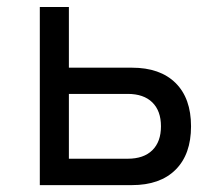

<svg xmlns="http://www.w3.org/2000/svg" viewBox="-20 -538 626 558"><path d="M95.7 0V-517.6H180.2V-341.3H363.3Q445.3 -341.3 490.2 -296.9Q535.2 -252.4 535.2 -170.9Q535.2 -89.4 490.2 -44.7Q445.3 0 363.3 0ZM180.2 -76.7H351.1Q397.5 -76.7 422.6 -101.3Q447.8 -126 447.8 -170.9Q447.8 -215.8 422.6 -240.5Q397.5 -265.1 351.1 -265.1H180.2Z"/></svg>

Font: CaskaydiaMono NF SemiLight
Style: Regular
Weight: 350
Designer: Aaron Bell
Foundry: Saja Typeworks
Version: Version 2111.001; ttfautohint (v1.8.4);Nerd Fonts 3.1.1